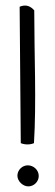

<svg xmlns="http://www.w3.org/2000/svg" viewBox="-20 -664 197 684"><path d="M42 -38C42 -19 61 0 81 0C101 0 118 -17 118 -37C118 -58 100 -75 79 -75C59 -75 42 -58 42 -38ZM50 -640C51 -524 53 -270 54 -154C69 -148 87 -148 101 -154C110 -297 102 -474 102 -627C90 -641 73 -650 50 -640Z"/></svg>

Font: Comica
Style: Rg
Weight: 400
Designer: Jasper
Foundry: KineticPlasma Fonts/Cannot Into Space Fonts
Version: Version 0.89